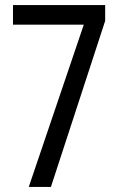

<svg xmlns="http://www.w3.org/2000/svg" viewBox="-20 -734 469 754"><path d="M93 0H180L393 -652V-714H31V-637H309Z"/></svg>

Font: Noto Sans Thai Looped ExtraCondensed
Style: Regular
Weight: 400
Width: 2
Designer: Sasikarn Vongin, Ben Mitchell
Foundry: The Fontpad Ltd
Version: Version 1.001